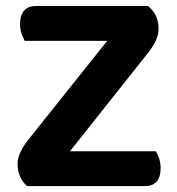

<svg xmlns="http://www.w3.org/2000/svg" viewBox="-20 -629 599 649"><path d="M75.6 -156.6 436.5 -608.7H480.4Q515.9 -579.5 515.9 -532.4Q515.9 -511.1 506.4 -491.2Q496.9 -471.3 481.7 -452L123.1 0H71.6Q57.7 -11.6 48.6 -30.9Q39.4 -50.1 39.4 -74.3Q39.4 -95.6 49.9 -116.6Q60.3 -137.7 75.6 -156.6ZM92 0 153.7 -117.8H506.9Q512.9 -108.2 517.9 -93.4Q522.9 -78.7 522.9 -60.4Q522.9 -29.9 509.1 -14.9Q495.3 0 471.4 0ZM452.8 -608.7 403.9 -490.8H63.7Q58.1 -500.4 52.9 -515.1Q47.8 -529.7 47.8 -547.6Q47.8 -578.4 61.9 -593.6Q76 -608.7 100.2 -608.7Z"/></svg>

Font: Baloo Tammudu 2
Style: Regular
Weight: 400
Designer: Maithili Shingre, Omkar Shende and Ek Type
Foundry: Ek Type
Version: Version 1.700